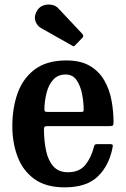

<svg xmlns="http://www.w3.org/2000/svg" viewBox="-20 -793 542 826"><path d="M33 -250Q33 -330 56.5 -394Q80 -458 131.2 -495.5Q182.5 -533 265.5 -533Q327.5 -533 367.2 -509.2Q407 -485.5 429.2 -446.2Q451.5 -407 460 -359.8Q468.5 -312.5 468.5 -266.5Q468.5 -256 465.2 -253.2Q462 -250.5 451 -250.5H184Q175 -250.5 172 -247.5Q169 -244.5 169 -236Q169.5 -186.5 178.2 -144.8Q187 -103 209.5 -77.5Q232 -52 272.5 -52Q321 -52 346.8 -83.2Q372.5 -114.5 384 -161Q385 -166.5 387.8 -169.8Q390.5 -173 398.5 -173H454Q462 -173 464 -170.5Q466 -168 465 -162Q451 -83.5 402.2 -35.2Q353.5 13 258.5 13Q176.5 13 127 -23.5Q77.5 -60 55.2 -120Q33 -180 33 -250ZM185 -311.5H326Q336 -311.5 338 -313Q340 -314.5 340 -321Q340 -352.5 333.2 -387.8Q326.5 -423 309.8 -447.8Q293 -472.5 262.5 -472.5Q229.5 -472.5 209.5 -450.8Q189.5 -429 180.8 -395.2Q172 -361.5 171 -326Q171 -317.5 172.8 -314.5Q174.5 -311.5 185 -311.5ZM290 -597 157 -672Q138 -682.5 131.8 -704.5Q125.5 -726.5 142 -751Q151.5 -765 168.5 -770.2Q185.5 -775.5 202.8 -772.2Q220 -769 230.5 -757.5L333.5 -648Q342.5 -639 334 -630L305 -600Q301 -595.5 298.2 -594.5Q295.5 -593.5 290 -597Z"/></svg>

Font: Besley* Narrow Semi
Style: Regular
Weight: 600
Width: 4
Designer: Owen Earl
Foundry: indestructible type*
Version: Version 3.000; ttfautohint (v1.8.3)